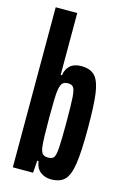

<svg xmlns="http://www.w3.org/2000/svg" viewBox="-116 -798 568 861"><g transform="rotate(15 168.0 -367.5)"><path d="M136 -57H130L126 0H32V-743H132V-456H138Q142 -485 160.5 -501.5Q179 -518 212 -518Q255 -518 276 -494.5Q297 -471 304.5 -417Q312 -363 312 -256Q312 -146 303.5 -90.5Q295 -35 273.5 -13.5Q252 8 210 8Q183 8 162 -7.5Q141 -23 136 -57ZM212 -255Q212 -339 209.5 -373Q207 -407 199.5 -417.5Q192 -428 174 -428Q157 -428 148.5 -419Q140 -410 136 -384Q132 -361 132 -261Q132 -211 133 -173Q134 -135 137 -117Q141 -97 149 -90Q157 -83 173 -83Q192 -83 199.5 -93Q207 -103 209.5 -137Q212 -171 212 -255Z"/></g></svg>

Font: Saira Ultra Condensed
Style: Bold
Weight: 700
Width: 1
Designer: Hector Gatti with collaboration of the Omnibus-Type team
Foundry: Omnibus-Type
Version: Version 1.001; ttfautohint (v1.8)